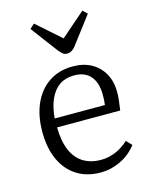

<svg xmlns="http://www.w3.org/2000/svg" viewBox="-118 -845 729 934"><g transform="rotate(-15 247.0 -378.0)"><path d="M273 14Q204 14 153.5 -17.5Q103 -49 75.5 -108.5Q48 -168 48 -250Q48 -331 75 -391.5Q102 -452 152.5 -486Q203 -520 272 -520Q328 -520 367.5 -497.5Q407 -475 428.5 -435.5Q450 -396 450 -344Q450 -324 447.5 -301Q445 -278 441 -253H123Q124 -182 144.5 -135.5Q165 -89 202.5 -67Q240 -45 289 -45Q327 -45 363 -60Q399 -75 429 -103L455 -76Q421 -32 372.5 -9Q324 14 273 14ZM123 -298H376Q378 -311 378.5 -323Q379 -335 379 -350Q379 -409 351 -442.5Q323 -476 268 -476Q225 -476 195 -456Q165 -436 146.5 -396Q128 -356 123 -298ZM265 -587Q258 -587 251.5 -589Q245 -591 239 -597Q233 -603 224 -613L122 -749L145 -770L266 -663L389 -770L411 -749L304 -608Q295 -598 285.5 -592.5Q276 -587 265 -587Z"/></g></svg>

Font: Literata 18pt Light
Style: Regular
Weight: 300
Designer: Latin by Veronika Burian and Jose Scaglione. Greek by Irene Vlachou. Cyrillic by Vera Evstafieva.
Foundry: TypeTogether
Version: Version 3.103;gftools[0.9.29]